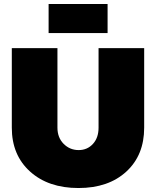

<svg xmlns="http://www.w3.org/2000/svg" viewBox="-20 -946 793 976"><path d="M40 -296.9V-701.2H272V-296.9Q272 -246.6 303.5 -214.8Q335 -183.1 379.9 -183.1Q423.8 -183.1 452.4 -214.4Q481 -245.6 481 -296.9V-701.2H712.9V-296.9Q712.9 -157.2 622.1 -73.7Q531.2 9.8 378.9 9.8Q225.6 9.8 132.8 -74Q40 -157.7 40 -296.9ZM227.1 -777.8V-925.8H526.9V-777.8Z"/></svg>

Font: Trueno Black
Style: Regular
Weight: 900
Designer: Julieta Ulanovsky
Foundry: Julieta Ulanovsky
Version: Version 3.001b | FøM Fix